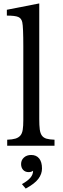

<svg xmlns="http://www.w3.org/2000/svg" viewBox="-20 -850 365 1120"><path d="M209 -156Q209 -118 212 -95Q215 -72 224.5 -59Q234 -46 251.5 -41Q269 -36 298 -35V0H22V-35Q52 -36 70 -41.5Q88 -47 98.5 -59Q109 -71 112.5 -92.5Q116 -114 116 -149V-580Q116 -634 114.5 -670.5Q113 -707 110 -720Q105 -743 86.5 -751Q68 -759 20 -759V-793L209 -830ZM108 224Q142 205 157.5 186.5Q173 168 173 146Q163 154 147 154Q127 154 115 141Q103 128 103 107Q103 84 119.5 69Q136 54 162 54Q192 54 208.5 74.5Q225 95 225 133Q225 165 203.5 193.5Q182 222 130 250Z"/></svg>

Font: Libre Baskerville
Style: Regular
Weight: 400
Designer: Pablo Impallari, Rodrigo Fuenzalida
Foundry: Pablo Impallari, Rodrigo Fuenzalida
Version: Version 1.000; ttfautohint (v0.93) -l 8 -r 50 -G 200 -x 14 -